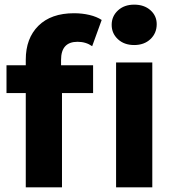

<svg xmlns="http://www.w3.org/2000/svg" viewBox="-20 -807 740 827"><path d="M243 -526H381V-406H247V0H91V-406H8V-526H91V-550Q91 -642 145.5 -696Q200 -750 299 -750Q334 -750 365.5 -742.5Q397 -735 418 -721L377 -608Q350 -627 314 -627Q243 -627 243 -549ZM480 -538H636V0H480ZM461 -700Q461 -737 488 -762Q515 -787 558 -787Q601 -787 628 -763Q655 -739 655 -703Q655 -664 628 -638.5Q601 -613 558 -613Q515 -613 488 -638Q461 -663 461 -700Z"/></svg>

Font: Montserrat GRBold
Style: Regular
Weight: 700
Designer: Julieta Ulanovsky
Foundry: Julieta Ulanovsky
Version: Version 1.00 May 29, 2023, initial release